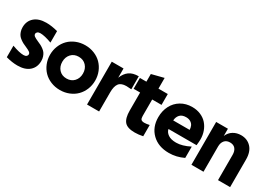

<svg xmlns="http://www.w3.org/2000/svg" viewBox="-4 -1431 3013 2174"><g transform="rotate(30 1502.5 -344.0)"><path d="M194.8 12.2Q125.5 12.2 44.9 -9.8V-160.2Q140.6 -125 194.8 -125Q219.2 -125 232.2 -135.5Q245.1 -146 245.1 -161.1Q245.1 -178.2 228.8 -190.4Q212.4 -202.6 173.8 -219.2Q148.4 -230 131.6 -238.5Q114.7 -247.1 93.5 -262.5Q72.3 -277.8 59.8 -294.4Q47.4 -311 38.6 -336.7Q29.8 -362.3 29.8 -393.1Q29.8 -474.1 85 -522.9Q140.1 -571.8 240.2 -571.8Q309.6 -571.8 390.1 -549.8V-399.9Q294.4 -435.1 240.2 -435.1Q215.8 -435.1 202.9 -424.6Q189.9 -414.1 189.9 -398.9Q189.9 -381.8 206.3 -369.6Q222.7 -357.4 261.2 -340.8Q286.6 -330.1 303.5 -321.5Q320.3 -313 341.3 -297.6Q362.3 -282.2 374.8 -265.6Q387.2 -249 396 -223.4Q404.8 -197.8 404.8 -167Q404.8 -85.4 349.9 -36.6Q294.9 12.2 194.8 12.2Z M630.9 -549.3Q686 -571.8 749.5 -571.8Q813 -571.8 868.2 -549.3Q923.3 -526.9 961.9 -487.8Q1000.5 -448.7 1022.5 -394.8Q1044.4 -340.8 1044.4 -279.8Q1044.4 -218.8 1022.5 -164.8Q1000.5 -110.8 961.9 -71.8Q923.3 -32.7 868.2 -10.3Q813 12.2 749.5 12.2Q686 12.2 630.9 -10.3Q575.7 -32.7 537.1 -71.8Q498.5 -110.8 476.6 -164.8Q454.6 -218.8 454.6 -279.8Q454.6 -340.8 476.6 -394.8Q498.5 -448.7 537.1 -487.8Q575.7 -526.9 630.9 -549.3ZM651.6 -381.6Q614.7 -341.3 614.7 -279.8Q614.7 -218.3 651.6 -178.2Q688.5 -138.2 749.5 -138.2Q810.5 -138.2 847.7 -178.2Q884.8 -218.3 884.8 -279.8Q884.8 -341.3 847.7 -381.6Q810.5 -421.9 749.5 -421.9Q688.5 -421.9 651.6 -381.6Z M1099.6 -560.1H1253.4V-439Q1278.8 -503.9 1324.5 -536.9Q1370.1 -569.8 1447.3 -569.8V-399.9Q1407.2 -403.8 1382.3 -403.8Q1314 -403.8 1285.6 -366.5Q1257.3 -329.1 1257.3 -250V0H1099.6Z M1724.1 4.9Q1627 4.9 1589.6 -39.3Q1552.2 -83.5 1552.2 -182.1V-418H1467.3V-560.1H1552.2V-660.2L1710 -700.2V-560.1H1832V-418H1710V-202.1Q1710 -170.4 1721.4 -157.7Q1732.9 -145 1764.2 -145Q1790.5 -145 1830.1 -153.8V-6.8Q1774.9 4.9 1724.1 4.9Z M2174.8 12.2Q2036.1 12.2 1952.9 -68.6Q1869.6 -149.4 1869.6 -279.8Q1869.6 -362.8 1903.8 -429.2Q1938 -495.6 2001.5 -533.7Q2064.9 -571.8 2147.5 -571.8Q2209 -571.8 2259 -550Q2309.1 -528.3 2341.8 -491Q2374.5 -453.6 2392.1 -404.5Q2409.7 -355.5 2409.7 -299.8Q2409.7 -271 2403.8 -221.2H2036.6Q2043.9 -182.6 2081.8 -156.2Q2119.6 -129.9 2187.5 -129.9Q2266.6 -129.9 2364.7 -180.2V-32.2Q2272.5 12.2 2174.8 12.2ZM2034.7 -332H2249.5Q2248 -361.8 2238 -384.3Q2228 -406.7 2204.1 -421.9Q2180.2 -437 2144.5 -437Q2090.8 -437 2064 -407.2Q2037.1 -377.4 2034.7 -332Z M2464.4 -560.1H2618.2V-465.8Q2640.6 -517.6 2685.1 -544.7Q2729.5 -571.8 2786.1 -571.8Q2867.7 -571.8 2918.9 -516.8Q2970.2 -461.9 2970.2 -359.9V0H2812V-330.1Q2812 -379.9 2788.3 -408.9Q2764.6 -438 2718.3 -438Q2671.9 -438 2647 -408.4Q2622.1 -378.9 2622.1 -330.1V0H2464.4Z"/></g></svg>

Font: TASA Explorer
Style: Regular
Weight: 900
Designer: Weizhong Zhang
Foundry: Local Remote
Version: Version 1.000;Glyphs 3.1.2 (3151)